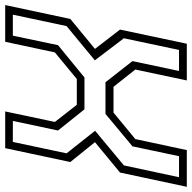

<svg xmlns="http://www.w3.org/2000/svg" viewBox="-32 -720 740 740"><g transform="rotate(-90 338.0 -350.0)"><path d="M-12 0 43 -257.5 160 -354 83.5 -449 137 -700H278.5L238 -508.5L304 -424H403.5L506 -508.5L547 -700H688.5L635 -449L519.5 -354L594 -257.5L539.5 0H398L440 -198.5L373.5 -282.5H274L172 -198.5L129.5 0ZM25 -30H106L144 -209.5L269 -313.5H391L472.5 -209.5L434.5 -30H515.5L560.5 -242.5L475.5 -354.5L607.5 -463.5L651.5 -670.5H570.5L534 -496.5L409.5 -394.5H286.5L205 -496.5L242 -670.5H161L117 -463.5L204 -353.5L70.5 -242.5Z"/></g></svg>

Font: Tourney Thin Light
Style: Italic
Weight: 300
Italic angle: -12°
Version: Version 1.015